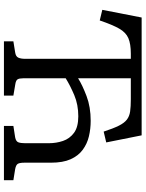

<svg xmlns="http://www.w3.org/2000/svg" viewBox="98 -838 740 976"><g transform="rotate(90 468.0 -350.0)"><path d="M190 0V-48L246 -57Q267 -60 273 -73Q279 -86 279 -108V-645H253Q203 -645 174 -632.5Q145 -620 125.5 -586Q106 -552 84 -487L30 -500L69 -700H668L704 -520L649 -507Q633 -556 619 -584Q605 -612 588 -625Q571 -638 546.5 -641.5Q522 -645 484 -645H378V-377Q413 -399 468.5 -420Q524 -441 594 -441Q635 -441 673 -432Q711 -423 741.5 -400.5Q772 -378 789.5 -339Q807 -300 807 -239V-104Q807 -81 812.5 -71Q818 -61 840 -57L896 -48V0H620V-48L678 -57Q699 -61 703.5 -73.5Q708 -86 708 -108V-228Q708 -266 696.5 -300Q685 -334 655.5 -356Q626 -378 571 -378Q512 -378 463.5 -357.5Q415 -337 378 -314V-97Q378 -79 383 -70Q388 -61 407 -58L466 -48V0Z"/></g></svg>

Font: Literata 12pt
Style: Regular
Weight: 400
Designer: Latin by Veronika Burian and Jose Scaglione. Greek by Irene Vlachou. Cyrillic by Vera Evstafieva.
Foundry: TypeTogether
Version: Version 3.002